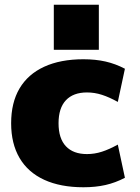

<svg xmlns="http://www.w3.org/2000/svg" viewBox="-20 -780 590 810"><path d="M332 10Q235 10 166.5 -21.5Q98 -53 62.5 -113.5Q27 -174 27 -260Q27 -347 62.5 -407Q98 -467 166.5 -498.5Q235 -530 332 -530Q383 -530 425 -520.5Q467 -511 507 -490L477 -350Q441 -370 410 -380Q379 -390 347 -390Q289 -390 258 -357Q227 -324 227 -260Q227 -196 258 -163Q289 -130 347 -130Q379 -130 410 -140Q441 -150 477 -170L507 -30Q467 -9 425 0.5Q383 10 332 10ZM207 -570V-760H397V-570Z"/></svg>

Font: M PLUS 1 Black
Style: Regular
Weight: 900
Designer: Coji Morishita
Foundry: UNDERFOREST DESIGN
Version: Version 1.001